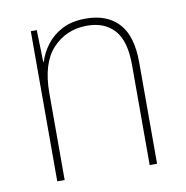

<svg xmlns="http://www.w3.org/2000/svg" viewBox="-66 -602 645 665"><g transform="rotate(-10 256.5 -269.0)"><path d="M278 -538Q352 -538 393 -494Q434 -450 434 -357V0H408V-352Q408 -437 373.5 -475Q339 -513 278 -513Q205 -513 157 -462Q109 -411 109 -305V0H83V-528H104L107 -416H109Q118 -446 139 -474Q160 -502 194 -520Q228 -538 278 -538Z"/></g></svg>

Font: Noto Sans Telugu SemiCondensed Thin
Style: Regular
Weight: 100
Width: 4
Designer: Jelle Bosma - Monotype Design Team
Foundry: Monotype Imaging Inc.
Version: Version 2.005; ttfautohint (v1.8.4.7-5d5b)